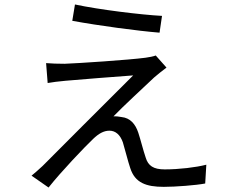

<svg xmlns="http://www.w3.org/2000/svg" viewBox="-20 -804 1040 858"><path d="M315 -784 303 -711C423 -689 595 -666 693 -658L704 -733C610 -738 422 -761 315 -784ZM724 -502 676 -556C666 -552 646 -548 630 -546C555 -536 326 -521 269 -519C238 -519 209 -520 186 -522L193 -433C215 -437 240 -440 272 -443C333 -448 498 -462 575 -467C478 -370 209 -102 170 -62C151 -44 133 -29 121 -19L197 34C253 -37 360 -149 397 -184C420 -206 443 -220 469 -220C496 -220 517 -202 529 -168C538 -139 552 -82 562 -53C583 13 633 31 712 31C764 31 856 24 897 16L902 -68C856 -56 780 -47 716 -47C666 -47 642 -63 631 -100C620 -132 608 -181 598 -211C585 -250 562 -277 523 -281C514 -283 496 -285 487 -284C523 -322 633 -424 669 -458C681 -468 706 -489 724 -502Z"/></svg>

Font: Noto Sans Japanese Regular
Style: Regular
Weight: 400
Designer: Ryoko NISHIZUKA (kana & ideographs); Paul D. Hunt (Latin, Greek & Cyrillic); Wenlong ZHANG (bopomofo); Sandoll Communica
Foundry: Adobe Systems Incorporated
Version: Version 1.000;PS 1;hotconv 1.0.78;makeotf.lib2.5.61930